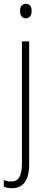

<svg xmlns="http://www.w3.org/2000/svg" viewBox="-38 -746 252 1007"><path d="M67 -688C67 -667 77 -650 97 -650C118 -650 128 -666 128 -689C128 -709 120 -726 98 -726C76 -726 67 -709 67 -688ZM24 241C78 241 115 207 115 115V-529H77V110C77 174 61 206 21 206C7 206 -7 203 -18 198V233C-8 238 6 241 24 241Z"/></svg>

Font: Noto Sans Devanagari UI Condensed ExtraLight
Style: Regular
Weight: 200
Width: 3
Designer: Jelle Bosma - Monotype Design Team
Foundry: Monotype Imaging Inc.
Version: Version 2.004